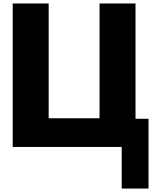

<svg xmlns="http://www.w3.org/2000/svg" viewBox="-20 -845 927 1104"><path d="M552.4 -165H259.8V-825H53V0H679.7V239.2H834V-162H759.2V-825H552.4Z"/></svg>

Font: Hussar
Style: BdWide
Weight: 700
Foundry: Cannot Into Space Fonts
Version: Version 2.00